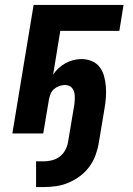

<svg xmlns="http://www.w3.org/2000/svg" viewBox="-20 -540 540 777"><path d="M156 217H126V113H156Q172 113 189 109Q206 105 220.5 94.5Q235 84 243.5 68.5Q252 53 255 37L281 -118Q282 -127 282.5 -136Q283 -145 282.5 -153.5Q282 -162 279.5 -169.5Q277 -177 272 -183.5Q267 -190 259 -193Q251 -196 242 -196Q231 -196 219 -191.5Q207 -187 198 -179Q189 -171 184.5 -159.5Q180 -148 178 -137L155 0H30L116 -520H480L463 -415H224L195 -238Q204 -252 217 -264Q230 -276 245.5 -284.5Q261 -293 277.5 -297Q294 -301 310 -301Q332 -301 352 -292.5Q372 -284 384 -267.5Q396 -251 401.5 -230.5Q407 -210 408.5 -188.5Q410 -167 408.5 -145Q407 -123 403 -101L380 37Q376 62 367 87Q358 112 342 134Q326 156 304 172.5Q282 189 257 199.5Q232 210 206.5 213.5Q181 217 156 217Z"/></svg>

Font: Iosevka SS04 Extrabold Oblique
Style: Regular
Weight: 800
Italic angle: -9°
Monospace: yes
Designer: Belleve Invis
Foundry: Belleve Invis
Version: Version 19.0.0; ttfautohint (v1.8.4)